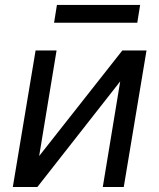

<svg xmlns="http://www.w3.org/2000/svg" viewBox="-20 -747 637 767"><path d="M136.4 -123.6 468.8 -545.5H565.3L474.4 0H390.6L460.2 -421.9L129.3 0H31.2L122.2 -545.5H206ZM539.8 -727.3 528.4 -656.2H196L207.4 -727.3Z"/></svg>

Font: Karasuma Gothic
Style: Italic
Weight: 400
Italic angle: -9.39999°
Designer: Rasmus Andersson / Ryoko Nishizuka
Foundry: Genbu
Version: Version 1.00